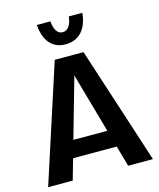

<svg xmlns="http://www.w3.org/2000/svg" viewBox="-133 -1015 920 1108"><g transform="rotate(-15 327.5 -460.5)"><path d="M207 -226H445L484 -124H168ZM242 -700H361L162 0H15ZM295 -700H414L641 0H493ZM275 -921Q279 -881 292.5 -861.5Q306 -842 328 -842Q351 -842 366 -862.5Q381 -883 385 -921H466Q459 -848 422.5 -809Q386 -770 327 -770Q269 -770 234.5 -808.5Q200 -847 194 -921Z"/></g></svg>

Font: Moderustic SemiBold
Style: Regular
Weight: 600
Designer: Tural Alisoy
Foundry: TAFT Foundry
Version: Version 2.120